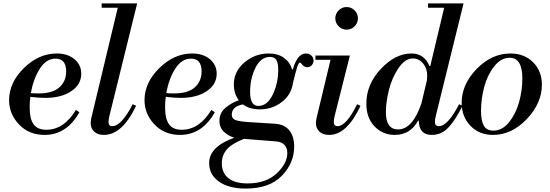

<svg xmlns="http://www.w3.org/2000/svg" viewBox="-20 -774 3209 1120"><path d="M311 -462Q374 -462 414 -429Q454 -396 454 -344Q454 -281 395.5 -242Q337 -203 245 -203Q207 -203 157 -209Q153 -181 153 -148Q153 -81 176 -49Q199 -17 250 -17Q353 -17 423 -133L443 -119Q369 13 240 13Q149 13 91 -48Q33 -109 33 -190Q33 -292 119.5 -377Q206 -462 311 -462ZM304 -432Q250 -432 212.5 -373.5Q175 -315 160 -231Q174 -229 204 -229Q288 -229 327 -265Q366 -301 366 -357Q366 -432 304 -432Z M573 -729V-754H780L618 -97Q613 -76 613 -63Q613 -38 635 -38Q688 -38 754 -166L774 -157Q693 13 586 13Q550 13 529.5 -6Q509 -25 509 -56Q509 -69 513 -87L667 -729Z M1101 -462Q1164 -462 1204 -429Q1244 -396 1244 -344Q1244 -281 1185.5 -242Q1127 -203 1035 -203Q997 -203 947 -209Q943 -181 943 -148Q943 -81 966 -49Q989 -17 1040 -17Q1143 -17 1213 -133L1233 -119Q1159 13 1030 13Q939 13 881 -48Q823 -109 823 -190Q823 -292 909.5 -377Q996 -462 1101 -462ZM1094 -432Q1040 -432 1002.5 -373.5Q965 -315 950 -231Q964 -229 994 -229Q1078 -229 1117 -265Q1156 -301 1156 -357Q1156 -432 1094 -432Z M1495 -136Q1436 -136 1397 -165Q1332 -153 1332 -105Q1332 -84 1351 -75Q1370 -66 1428 -62L1586 -52Q1641 -48 1668.5 -12.5Q1696 23 1696 80Q1696 178 1623.5 252Q1551 326 1414 326Q1315 326 1257.5 285.5Q1200 245 1200 177Q1200 82 1347 29Q1313 20 1286.5 -5Q1260 -30 1260 -69Q1260 -115 1294.5 -144.5Q1329 -174 1373 -189Q1344 -228 1344 -281Q1344 -357 1405.5 -409.5Q1467 -462 1548 -462Q1601 -462 1636 -437Q1671 -412 1684 -369H1688Q1715 -462 1764 -462Q1784 -462 1796.5 -450Q1809 -438 1809 -421Q1809 -406 1799 -394Q1789 -382 1772 -382Q1756 -382 1744.5 -395.5Q1733 -409 1730 -409Q1722 -409 1713.5 -382.5Q1705 -356 1689 -290Q1679 -221 1623.5 -178.5Q1568 -136 1495 -136ZM1592 51 1403 36Q1330 65 1302 99Q1274 133 1274 178Q1274 235 1312.5 265.5Q1351 296 1424 296Q1531 296 1593.5 238Q1656 180 1656 118Q1656 88 1638.5 70.5Q1621 53 1592 51ZM1487 -156Q1539 -156 1571 -222Q1603 -288 1603 -367Q1603 -406 1592 -424Q1581 -442 1555 -442Q1502 -442 1470.5 -379.5Q1439 -317 1439 -237Q1439 -156 1487 -156Z M1820 -425V-450H2021L1932 -97Q1927 -76 1927 -63Q1927 -38 1949 -38Q2000 -38 2063 -166L2083 -157Q2004 13 1900 13Q1864 13 1843.5 -6Q1823 -25 1823 -56Q1823 -69 1827 -87L1908 -425ZM1955.5 -620.5Q1936 -640 1936 -667Q1936 -694 1955.5 -713.5Q1975 -733 2002 -733Q2029 -733 2048.5 -713.5Q2068 -694 2068 -667Q2068 -640 2048.5 -620.5Q2029 -601 2002 -601Q1975 -601 1955.5 -620.5Z M2477 -729V-754H2684L2522 -97Q2517 -76 2517 -63Q2517 -38 2540 -38Q2592 -38 2658 -166L2678 -157Q2638 -76 2597 -31.5Q2556 13 2499 13Q2424 13 2423 -70H2419Q2373 13 2283 13Q2213 13 2165 -36.5Q2117 -86 2117 -169Q2117 -282 2201.5 -372Q2286 -462 2380 -462Q2455 -462 2485 -389H2490L2571 -729ZM2438 -170 2470 -304Q2472 -324 2472 -333Q2472 -375 2448 -404Q2424 -433 2389 -433Q2342 -433 2304 -376Q2266 -319 2248.5 -248.5Q2231 -178 2231 -120Q2231 -19 2302 -19Q2386 -19 2438 -170Z M2858 -12Q2910 -12 2949.5 -61Q2989 -110 3008 -178.5Q3027 -247 3027 -317Q3027 -437 2953 -437Q2902 -437 2862.5 -386.5Q2823 -336 2804.5 -266.5Q2786 -197 2786 -127Q2786 -69 2802.5 -40.5Q2819 -12 2858 -12ZM2856 13Q2775 13 2724 -40.5Q2673 -94 2673 -174Q2673 -282 2760.5 -372Q2848 -462 2958 -462Q3039 -462 3090 -410.5Q3141 -359 3141 -280Q3141 -172 3053 -79.5Q2965 13 2856 13Z"/></svg>

Font: Libre Bodoni
Style: Italic
Weight: 400
Italic angle: -13°
Designer: Pablo Impallari, Rodrigo Fuenzalida
Foundry: Pablo Impallari, Rodrigo Fuenzalida
Version: Version 1.001